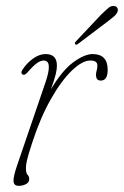

<svg xmlns="http://www.w3.org/2000/svg" viewBox="-20 -613 413 641"><path d="M55 -364.5Q48 -369 54.5 -379.5Q69 -402 90 -417.2Q111 -432.5 132.5 -432.5Q170 -432.5 170 -394Q170 -382.5 166.5 -366.8Q163 -351 150 -315Q188 -378.5 225.2 -405.5Q262.5 -432.5 289 -432.5Q339.5 -432.5 339.5 -380Q339.5 -344 316.5 -344Q300.5 -344 300.5 -363Q300.5 -371 302.8 -377.5Q305 -384 305 -395Q305 -411 281.5 -411Q255 -411 220 -377.5Q185 -344 149.8 -282Q114.5 -220 87 -135Q73 -92.5 69.8 -76.8Q66.5 -61 66.5 -53Q66.5 -34.5 72 -29.5Q77.5 -24.5 77.5 -14.5Q77.5 -4 66.5 1.8Q55.5 7.5 42 7.5Q27 7.5 25.2 -6.8Q23.5 -21 37 -60.5L132.5 -340Q156.5 -411 126 -411Q115.5 -411 103 -402Q90.5 -393 71 -370.5Q61.5 -360 55 -364.5ZM316.5 -563Q332.5 -578.5 342.2 -586.8Q352 -595 362.5 -592.5Q369.5 -591.5 372.2 -585.5Q375 -579.5 371.5 -572Q368 -564 359 -556.8Q350 -549.5 339 -541L240.5 -466.5Q234.5 -461.5 231 -465.5Q229 -468 230.8 -471.2Q232.5 -474.5 235 -476.5Z"/></svg>

Font: Fraunces 144pt S100 Thin
Style: Italic
Weight: 100
Italic angle: -16°
Version: Version 1.000; ttfautohint (v1.8.3)